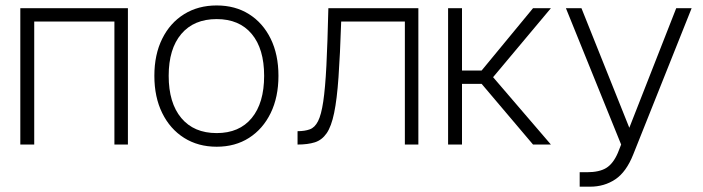

<svg xmlns="http://www.w3.org/2000/svg" viewBox="-20 -530 2576 704"><path d="M54.5 -500H449V0H399.5V-451H105.5V0H54.5Z M546 -252Q546 -330 574.8 -388Q603.5 -446 655 -478Q706.5 -510 774.5 -510Q842.5 -510 893.2 -478Q944 -446 972.5 -388Q1001 -330 1001 -252Q1001 -174 972.5 -115.5Q944 -57 893.2 -24.5Q842.5 8 774.5 8Q706.5 8 655 -24.5Q603.5 -57 574.8 -115.5Q546 -174 546 -252ZM948.5 -252Q948.5 -351 903 -405.5Q857.5 -460 774.5 -460Q691 -460 644.8 -405.5Q598.5 -351 598.5 -252Q598.5 -152.5 644.8 -97.2Q691 -42 774.5 -42Q857.5 -42 903 -97.2Q948.5 -152.5 948.5 -252Z M1184 -500H1514V0H1464.5V-451H1231Q1227 -328.5 1221.2 -247Q1215.5 -165.5 1205.2 -116Q1195 -66.5 1177.8 -41.5Q1160.5 -16.5 1134.5 -8.2Q1108.5 0 1071 0V-49Q1097.5 -49 1116 -55.8Q1134.5 -62.5 1146.2 -85.8Q1158 -109 1165.2 -157.5Q1172.5 -206 1176.8 -289.2Q1181 -372.5 1184 -500Z M1623 -500H1674V-271.5H1746L1934.5 -500H2000L1788 -247L2000 0H1934.5L1746 -222.5H1674V0H1623Z M2105.5 101.5H2132Q2177.5 101.5 2203 85.8Q2228.5 70 2245.5 30.5L2257.5 0L2055 -500H2112L2287.5 -61.5L2459.5 -500H2516L2302 36Q2276.5 100.5 2236.2 127.5Q2196 154.5 2143.5 154.5H2105.5Z"/></svg>

Font: Overused Grotesk Light
Style: Regular
Weight: 300
Version: Version 0.004